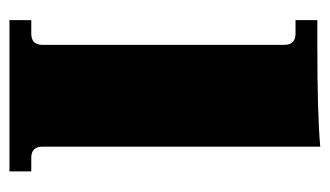

<svg xmlns="http://www.w3.org/2000/svg" viewBox="-162 -518 681 396"><g transform="rotate(90 178.0 -320.5)"><path d="M22 0V-45H50Q73 -45 73 -68V-567Q73 -590 50 -590H22V-635H74Q217 -635 283 -641V-68Q283 -45 306 -45H334V0Z"/></g></svg>

Font: Arapey Black
Style: Regular
Weight: 900
Designer: Eduardo Rodriguez Tunni
Foundry: Eduardo Rodriguez Tunni
Version: Version 4.000